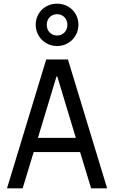

<svg xmlns="http://www.w3.org/2000/svg" viewBox="-20 -1023 620 1043"><path d="M103 0 163 -197H415L475 0H562L349 -700H231L18 0ZM186 -274 287 -608H291L392 -274ZM174 -889C174 -824 225 -773 290 -773C355 -773 406 -824 406 -889C406 -953 356 -1003 290 -1003C224 -1003 174 -953 174 -889ZM290 -830C258 -830 234 -854 234 -888C234 -922 258 -946 290 -946C322 -946 346 -922 346 -888C346 -854 322 -830 290 -830Z"/></svg>

Font: CommitMono-dimboump
Style: Regular
Weight: 400
Monospace: yes
Designer: Eigil Nikolajsen
Foundry: Eigil Nikolajsen
Version: Version 1.143